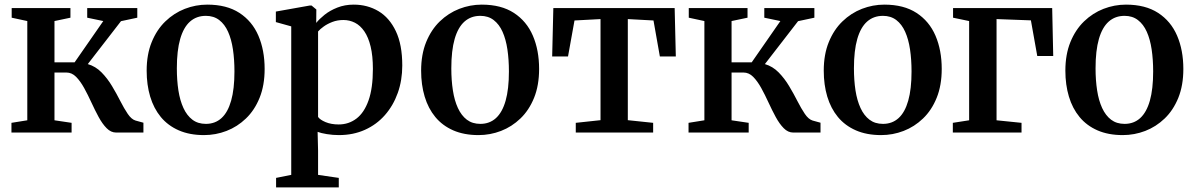

<svg xmlns="http://www.w3.org/2000/svg" viewBox="-20 -573 5164 830"><path d="M29.5 0V-42L98 -53V-482L30.5 -496.5V-538H284.5V-496.5L215.5 -482V-303.5H302.5L426.5 -482L357 -496.5V-538H573.5V-496.5L503 -481.5L359.5 -296Q393.5 -286 419 -260Q444.5 -234 464.2 -201Q484 -168 500.2 -136Q516.5 -104 532.2 -80.8Q548 -57.5 565.5 -52L600 -42.5V0H482Q459.5 0 441 -18.8Q422.5 -37.5 406.5 -67Q390.5 -96.5 375.2 -129.8Q360 -163 343.8 -192.5Q327.5 -222 309 -240.8Q290.5 -259.5 267 -259.5H215.5V-53L289.5 -42V0Z M614 -267.5Q614 -337.5 635.8 -391Q657.5 -444.5 694.8 -480.5Q732 -516.5 779 -534.8Q826 -553 876 -553Q960 -553 1015 -517.2Q1070 -481.5 1097 -418.8Q1124 -356 1124 -275Q1124 -204 1102.2 -150.2Q1080.5 -96.5 1043.2 -60.8Q1006 -25 959.2 -7Q912.5 11 862 11Q799.5 11 752.8 -9.5Q706 -30 675.2 -67.2Q644.5 -104.5 629.2 -155.5Q614 -206.5 614 -267.5ZM870 -37.5Q910 -37.5 937.5 -62.5Q965 -87.5 979.2 -137.8Q993.5 -188 993.5 -264Q993.5 -315.5 987 -359.2Q980.5 -403 966 -435.5Q951.5 -468 927.8 -486.2Q904 -504.5 870 -504.5Q829.5 -504.5 801.5 -479.8Q773.5 -455 759 -404.8Q744.5 -354.5 744.5 -277.5Q744.5 -226 751.2 -182.2Q758 -138.5 773 -106Q788 -73.5 811.8 -55.5Q835.5 -37.5 870 -37.5Z M1173.5 237V196L1239 183V-459L1172.5 -477.5V-523L1318.5 -549H1327L1347.5 -532L1347 -474Q1360 -490.5 1383 -509Q1406 -527.5 1438.2 -540.2Q1470.5 -553 1509 -553Q1568.5 -553 1616 -524.8Q1663.5 -496.5 1691.2 -438.2Q1719 -380 1719 -289.5Q1719 -226 1699.5 -171.2Q1680 -116.5 1644 -75.5Q1608 -34.5 1557.5 -11.8Q1507 11 1445 11Q1419 11 1393 6.8Q1367 2.5 1353 -3L1355 78V183L1444.5 196V237ZM1444 -35Q1487.5 -35 1521 -60.5Q1554.5 -86 1573.2 -139Q1592 -192 1592 -275Q1592 -331.5 1582.2 -371.8Q1572.5 -412 1555 -437.5Q1537.5 -463 1514.2 -474.8Q1491 -486.5 1464.5 -486.5Q1438.5 -486.5 1417 -478.2Q1395.5 -470 1379.5 -458.5Q1363.5 -447 1355 -437V-67.5Q1363 -55.5 1387.2 -45.2Q1411.5 -35 1444 -35Z M1800.5 -267.5Q1800.5 -337.5 1822.2 -391Q1844 -444.5 1881.2 -480.5Q1918.5 -516.5 1965.5 -534.8Q2012.5 -553 2062.5 -553Q2146.5 -553 2201.5 -517.2Q2256.5 -481.5 2283.5 -418.8Q2310.5 -356 2310.5 -275Q2310.5 -204 2288.8 -150.2Q2267 -96.5 2229.8 -60.8Q2192.5 -25 2145.8 -7Q2099 11 2048.5 11Q1986 11 1939.2 -9.5Q1892.5 -30 1861.8 -67.2Q1831 -104.5 1815.8 -155.5Q1800.5 -206.5 1800.5 -267.5ZM2056.5 -37.5Q2096.5 -37.5 2124 -62.5Q2151.5 -87.5 2165.8 -137.8Q2180 -188 2180 -264Q2180 -315.5 2173.5 -359.2Q2167 -403 2152.5 -435.5Q2138 -468 2114.2 -486.2Q2090.5 -504.5 2056.5 -504.5Q2016 -504.5 1988 -479.8Q1960 -455 1945.5 -404.8Q1931 -354.5 1931 -277.5Q1931 -226 1937.8 -182.2Q1944.5 -138.5 1959.5 -106Q1974.5 -73.5 1998.2 -55.5Q2022 -37.5 2056.5 -37.5Z M2469 0V-42L2576 -53.5V-490.5L2463.5 -484.5L2435.5 -329H2367L2372 -538H2896.5L2901.5 -329H2832.5L2805 -484.5L2694 -490.5V-53.5L2803.5 -42V0Z M2956.5 0V-42L3025 -53V-482L2957.5 -496.5V-538H3211.5V-496.5L3142.5 -482V-303.5H3229.5L3353.5 -482L3284 -496.5V-538H3500.5V-496.5L3430 -481.5L3286.5 -296Q3320.5 -286 3346 -260Q3371.5 -234 3391.2 -201Q3411 -168 3427.2 -136Q3443.5 -104 3459.2 -80.8Q3475 -57.5 3492.5 -52L3527 -42.5V0H3409Q3386.5 0 3368 -18.8Q3349.5 -37.5 3333.5 -67Q3317.5 -96.5 3302.2 -129.8Q3287 -163 3270.8 -192.5Q3254.5 -222 3236 -240.8Q3217.5 -259.5 3194 -259.5H3142.5V-53L3216.5 -42V0Z M3541 -267.5Q3541 -337.5 3562.8 -391Q3584.5 -444.5 3621.8 -480.5Q3659 -516.5 3706 -534.8Q3753 -553 3803 -553Q3887 -553 3942 -517.2Q3997 -481.5 4024 -418.8Q4051 -356 4051 -275Q4051 -204 4029.2 -150.2Q4007.5 -96.5 3970.2 -60.8Q3933 -25 3886.2 -7Q3839.5 11 3789 11Q3726.5 11 3679.8 -9.5Q3633 -30 3602.2 -67.2Q3571.5 -104.5 3556.2 -155.5Q3541 -206.5 3541 -267.5ZM3797 -37.5Q3837 -37.5 3864.5 -62.5Q3892 -87.5 3906.2 -137.8Q3920.5 -188 3920.5 -264Q3920.5 -315.5 3914 -359.2Q3907.5 -403 3893 -435.5Q3878.5 -468 3854.8 -486.2Q3831 -504.5 3797 -504.5Q3756.5 -504.5 3728.5 -479.8Q3700.5 -455 3686 -404.8Q3671.5 -354.5 3671.5 -277.5Q3671.5 -226 3678.2 -182.2Q3685 -138.5 3700 -106Q3715 -73.5 3738.8 -55.5Q3762.5 -37.5 3797 -37.5Z M4099 0V-42L4169.5 -53V-482L4100 -496.5V-538H4528.5L4533 -331H4464L4436.5 -485L4288 -490.5V-53L4396 -42V0Z M4585.5 -267.5Q4585.5 -337.5 4607.2 -391Q4629 -444.5 4666.2 -480.5Q4703.5 -516.5 4750.5 -534.8Q4797.5 -553 4847.5 -553Q4931.5 -553 4986.5 -517.2Q5041.5 -481.5 5068.5 -418.8Q5095.5 -356 5095.5 -275Q5095.5 -204 5073.8 -150.2Q5052 -96.5 5014.8 -60.8Q4977.5 -25 4930.8 -7Q4884 11 4833.5 11Q4771 11 4724.2 -9.5Q4677.5 -30 4646.8 -67.2Q4616 -104.5 4600.8 -155.5Q4585.5 -206.5 4585.5 -267.5ZM4841.5 -37.5Q4881.5 -37.5 4909 -62.5Q4936.5 -87.5 4950.8 -137.8Q4965 -188 4965 -264Q4965 -315.5 4958.5 -359.2Q4952 -403 4937.5 -435.5Q4923 -468 4899.2 -486.2Q4875.5 -504.5 4841.5 -504.5Q4801 -504.5 4773 -479.8Q4745 -455 4730.5 -404.8Q4716 -354.5 4716 -277.5Q4716 -226 4722.8 -182.2Q4729.5 -138.5 4744.5 -106Q4759.5 -73.5 4783.2 -55.5Q4807 -37.5 4841.5 -37.5Z"/></svg>

Font: Merriweather 60pt SemiBold
Style: Regular
Weight: 600
Version: Version 2.100